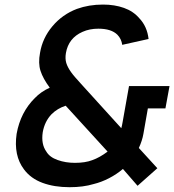

<svg xmlns="http://www.w3.org/2000/svg" viewBox="-20 -784 744 820"><path d="M592.5 -212.5Q587.5 -183.5 573 -152L652 -65.5L567.5 9.5L505 -62.5Q478 -39.5 445.5 -22.8Q413 -6 380 2Q335.5 15.5 277 15.5Q212 15.5 161.8 -3Q111.5 -21.5 82.5 -60.5Q37.5 -120 51 -212.5Q67.5 -304.5 129 -365.5Q155 -392.5 192.5 -409.5Q163.5 -448.5 153 -481.5Q142.5 -514 151 -558.5Q161.5 -621.5 204 -672Q246.5 -722.5 308.5 -746Q359.5 -764.5 420 -764.5Q469.5 -764.5 509.5 -750.2Q549.5 -736 575 -706Q608.5 -671 614.5 -617.5L502 -592.5Q498.5 -618 481.5 -635.5Q455.5 -661.5 400 -661.5Q362.5 -661.5 332.5 -648Q272.5 -621.5 261.5 -557.5Q257.5 -533.5 263 -515.2Q268.5 -497 283.5 -476Q290.5 -466 301.2 -453.8Q312 -441.5 326 -426L498 -236.5Q501 -246.5 504 -264.5L531 -416.5H704L686.5 -321H611.5ZM260.5 -332.5Q225 -321 200 -296Q170.5 -265 162.5 -219Q155 -168.5 178 -136.5Q192 -112.5 226.5 -100.5Q260 -88.5 300 -88.5Q344 -88.5 374 -100Q405.5 -111 439.5 -136.5Z"/></svg>

Font: Russisch Sans SemiBold
Style: Italic
Weight: 600
Width: 4
Italic angle: -10°
Designer: Michael Sharanda (font) & Cristiano Sobral (main changes)
Foundry: Michael Sharanda
Version: Version 2.00;September 8, 2020;FontCreator 13.0.0.2681 64-bi